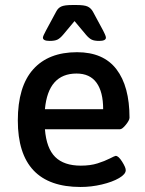

<svg xmlns="http://www.w3.org/2000/svg" viewBox="-20 -738 579 765"><path d="M51 -258Q51 -393 112 -461.5Q173 -530 287 -530Q392 -530 444 -462Q496 -394 496 -269Q496 -259 481.5 -241Q467 -223 458 -223H159Q165 -147 200 -112.5Q235 -78 302 -78Q340 -78 368.5 -87Q397 -96 417.5 -106.5Q438 -117 441 -117Q452 -117 466.5 -94Q481 -71 481 -60Q481 -44 454.5 -28.5Q428 -13 386 -3Q344 7 301 7Q51 7 51 -258ZM391 -303Q391 -372 364.5 -408.5Q338 -445 285 -445Q172 -445 159 -303ZM151 -588Q151 -594 163 -616L204 -692Q211 -706 224 -712Q237 -718 267 -718H286Q316 -718 329 -712Q342 -706 350 -692L391 -616Q393 -612 397.5 -602.5Q402 -593 402 -588Q402 -575 375 -575Q356 -575 345.5 -580Q335 -585 323 -599L277 -654L231 -599Q219 -585 208.5 -580Q198 -575 178 -575Q151 -575 151 -588Z"/></svg>

Font: Asap-Medium
Style: Regular
Weight: 500
Designer: Pablo Cosgaya
Foundry: Omnibus-Type
Version: Version 2.000; ttfautohint (v1.8)